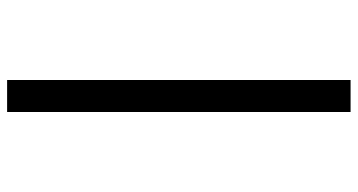

<svg xmlns="http://www.w3.org/2000/svg" viewBox="-253 -610 1006 540"><g transform="rotate(-90 250.0 -340.0)"><path d="M205 143V-823H295V143Z"/></g></svg>

Font: Iosevka SS10 Medium
Style: Regular
Weight: 500
Monospace: yes
Designer: Belleve Invis
Foundry: Belleve Invis
Version: Version 28.0.6; ttfautohint (v1.8.4)